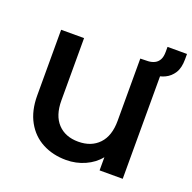

<svg xmlns="http://www.w3.org/2000/svg" viewBox="-118 -763 891 889"><g transform="rotate(20 328.0 -318.5)"><path d="M461 -551Q481 -551 498.5 -552Q516 -553 530 -560Q544 -567 552 -581.5Q560 -596 560 -621V-645H656V-619Q656 -576 640 -551Q624 -526 599 -514Q587 -508 574 -505V0H460V-65Q433 -31 389.5 -11.5Q346 8 297 8Q232 8 180.5 -19Q129 -46 99.5 -99Q70 -152 70 -227V-551H183V-244Q183 -170 220 -130.5Q257 -91 321 -91Q385 -91 422.5 -130.5Q460 -170 460 -244V-551Z"/></g></svg>

Font: Fz Poppins Med
Style: Regular
Weight: 500
Designer: Ninad Kale (Devanagari), Jonny Pinhorn (Latin)
Foundry: Indian Type Foundry
Version: Vit hóa bi Vntype.Com & FontZin.Com